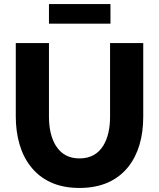

<svg xmlns="http://www.w3.org/2000/svg" viewBox="-20 -923 787 949"><path d="M526 -903H222V-806H526ZM256 -203Q222 -258 222 -347V-710H58V-347Q58 -275 76 -211.5Q94 -148 131 -101Q170 -50 230.5 -22Q291 6 373 6Q529 6 613 -97Q688 -191 688 -347V-710H524V-347Q524 -258 491 -204Q452 -140 373 -140Q295 -140 256 -203Z"/></svg>

Font: RT Raleway ExtraBold
Style: Regular
Weight: 400
Designer: Matt McInerney, Pablo Impallari, Rodrigo Fuenzalida — Edited by Milan Moffatt in April 2016
Foundry: Matt McInerney, Pablo Impallari, Rodrigo Fuenzalida — Edited by Milan Moffatt in April 2016
Version: Version 3.001